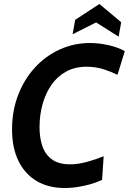

<svg xmlns="http://www.w3.org/2000/svg" viewBox="-20 -930 646 964"><path d="M305 14Q223.5 14 164.2 -21Q105 -56 72.8 -121.8Q40.5 -187.5 40.5 -280Q40.5 -372.5 70.5 -451.5Q100.5 -530.5 154.2 -589.5Q208 -648.5 279.2 -681.2Q350.5 -714 432 -714Q477.5 -714 525.2 -703.2Q573 -692.5 606.5 -673L570 -554.5Q542 -568.5 501.5 -581.8Q461 -595 414.5 -595Q356.5 -595 312.2 -570.8Q268 -546.5 238.5 -504.2Q209 -462 193.8 -407.2Q178.5 -352.5 178.5 -291.5Q178.5 -236.5 193.5 -194.5Q208.5 -152.5 242 -128.8Q275.5 -105 331.5 -105Q372 -105 416 -117Q460 -129 500.5 -145.5L492.5 -27Q453.5 -8.5 402 2.8Q350.5 14 305 14ZM575.5 -746 462.5 -817.5 344.5 -758 357.5 -830.5 479 -910 588.5 -818.5Z"/></svg>

Font: Cabin
Style: Bold Italic
Weight: 700
Width: 4
Italic angle: -10°
Designer: Pablo Impallari
Foundry: Pablo Impallari. http://www.impallari.com Igino Marini. http://www.ikern.com
Version: Version 3.001